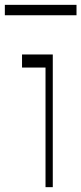

<svg xmlns="http://www.w3.org/2000/svg" viewBox="-75 -773 336 793"><path d="M113 0V-494H16V-548H143V0ZM-55 -710V-753H241V-710Z"/></svg>

Font: Savate ExtraLight
Style: Regular
Weight: 200
Designer: Max Esnée
Foundry: Plomb Type
Version: Version 2.000